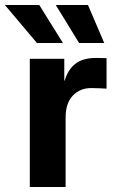

<svg xmlns="http://www.w3.org/2000/svg" viewBox="-69 -752 462 772"><path d="M50.8 0V-515.6H189.5V-427.7H190.9Q205.1 -474.1 235.4 -496.6Q265.6 -519 316.9 -519Q329.6 -519 340.1 -518.6Q350.6 -518.1 359.4 -518.1V-395.5Q351.6 -396 333.5 -397Q315.4 -397.9 297.4 -397.9Q252.9 -397.9 223.9 -367.7Q194.8 -337.4 194.8 -279.3V0ZM79.6 -579.1 -49.3 -731.9H88.9L184.1 -579.1ZM249 -579.1 155.3 -731.9H284.7L350.1 -579.1Z"/></svg>

Font: Inter Display
Style: Bold
Weight: 700
Designer: Rasmus Andersson
Foundry: rsms
Version: Version 4.001;git-9221beed3